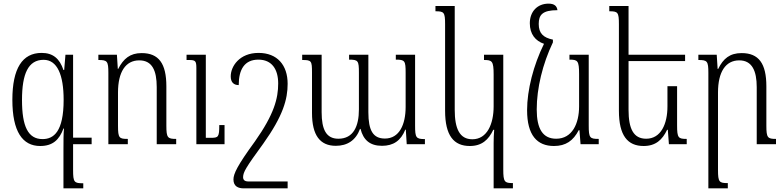

<svg xmlns="http://www.w3.org/2000/svg" viewBox="-20 -793 4314 1056"><path d="M340 -492 333 -408H329C308 -471 271 -502 209 -502C103 -502 48 -417 48 -244C48 -69 104 10 201 10C270 10 306 -24 329 -86H332C329 -59 329 -19 329 36V243H438V215C388 215 382 210 382 142V0H484V-36H382V-492ZM214 -28C134 -28 101 -98 101 -243C101 -387 135 -464 220 -464C295 -464 330 -381 330 -244C330 -68 275 -28 214 -28Z M949 -29C902 -29 895 -35 895 -102V-318C895 -444 853 -501 759 -501C695 -501 659 -470 630 -414H628L623 -492H521V-463C570 -463 576 -457 576 -392V0H683V-29C636 -29 629 -33 629 -101V-284C629 -398 671 -461 746 -461C817 -461 842 -405 842 -314V0H949ZM1215 -105H1186C1186 -39 1181 -35 1140 -35H1112V-492H1006V-463H1019C1055 -463 1060 -458 1060 -418V0H1215Z M1402 -502C1297 -502 1249 -428 1249 -373C1249 -340 1266 -325 1293 -325C1293 -411 1325 -465 1401 -465C1476 -465 1510 -411 1510 -334C1510 -252 1488 -165 1382 -15C1285 118 1264 163 1264 194C1264 232 1290 243 1321 243H1562V205H1346C1324 205 1317 195 1317 181C1318 153 1331 130 1428 -3C1537 -156 1562 -247 1562 -332C1562 -435 1505 -502 1402 -502Z M2157 -492V-465C2207 -465 2211 -459 2211 -392V-205C2211 -109 2177 -31 2097 -31C2032 -31 2006 -75 2006 -176V-492H1900V-465C1950 -465 1954 -459 1954 -393V-191C1954 -99 1924 -30 1841 -30C1774 -30 1749 -81 1749 -176V-492H1642V-463C1693 -463 1696 -459 1696 -394V-172C1696 -49 1740 9 1827 9C1890 9 1937 -21 1960 -84H1963C1978 -24 2014 9 2081 9C2143 9 2185 -19 2209 -80H2212L2217 0H2317V-28C2268 -28 2263 -36 2263 -102V-492Z M2695 243H2801V214C2755 214 2748 208 2748 139V-492H2642V-463C2686 -463 2695 -458 2695 -383V-208C2695 -111 2659 -27 2578 -27C2508 -27 2481 -85 2481 -189V-760H2375V-731C2422 -731 2428 -726 2428 -660V-184C2428 -47 2476 10 2564 10C2630 10 2667 -24 2693 -79H2698C2696 -56 2695 -29 2695 -6Z M3027 10C3092 10 3133 -19 3163 -77H3167L3173 0H3273V-29C3224 -29 3218 -34 3218 -103V-492H3112V-465C3157 -465 3165 -460 3165 -385V-208C3165 -113 3127 -30 3039 -30C2965 -30 2932 -85 2932 -191C2932 -307 2964 -441 3021 -560V-575C2968 -586 2943 -610 2943 -661C2943 -711 2963 -737 3046 -737C3043 -759 3030 -773 2997 -773C2936 -773 2894 -730 2894 -665C2894 -605 2925 -568 2972 -552C2914 -435 2879 -298 2879 -187C2879 -49 2934 10 3027 10Z M3704 -319H3651V-208C3651 -111 3615 -30 3534 -30C3464 -30 3437 -85 3437 -189V-457H3748V-492H3437V-760H3331V-731C3378 -731 3384 -726 3384 -660V-184C3384 -47 3432 10 3520 10C3586 10 3623 -24 3649 -79H3653L3659 0H3757V-29C3711 -29 3704 -34 3704 -103Z M4248 -29C4202 -29 4195 -35 4195 -102V-318C4195 -444 4153 -501 4059 -501C3994 -501 3958 -471 3930 -414H3927L3922 -492H3821V-463C3870 -463 3876 -457 3876 -392V243H3983V214C3936 214 3929 209 3929 142V-284C3929 -398 3971 -461 4046 -461C4117 -461 4142 -402 4142 -314V0H4248Z"/></svg>

Font: Noto Serif Armenian Condensed Light
Style: Regular
Weight: 300
Width: 3
Designer: Monotype Design Team
Foundry: Monotype Imaging Inc.
Version: Version 2.008